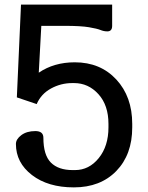

<svg xmlns="http://www.w3.org/2000/svg" viewBox="-20 -800 640 832"><path d="M304 -530Q415 -530 484 -455.5Q553 -381 553 -263V-248Q553 -130 484 -59Q415 12 300 12Q188 12 118.5 -41.5Q49 -95 49 -176Q49 -197 72.5 -214.5Q96 -232 133 -232Q168 -232 168 -203Q168 -128 200.5 -95.5Q233 -63 295 -63H305Q366 -63 408 -115Q450 -167 450 -248V-263Q450 -344 406.5 -392Q363 -440 301 -440H293Q244 -440 201 -416.5Q158 -393 139 -349L53 -378L71 -780H466V-688Q466 -664 445 -664Q430 -664 415.5 -670Q401 -676 365.5 -682Q330 -688 261 -688H159L148 -485Q214 -530 304 -530Z"/></svg>

Font: Coupeur_Texte
Style: Regular
Weight: 400
Designer: Léa Rolland
Version: Version 1.000;PS 001.000;hotconv 1.0.88;makeotf.lib2.5.64775